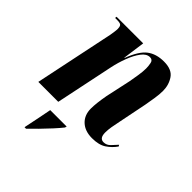

<svg xmlns="http://www.w3.org/2000/svg" viewBox="-213 -670 1015 1015"><g transform="rotate(45 294.0 -162.5)"><path d="M437 10Q384 10 353 -19Q322 -48 322 -97Q322 -117 325 -143Q328 -169 334 -202L365 -345Q368 -363 373.5 -395.5Q379 -428 379 -453Q379 -471 375 -490.5Q371 -510 351 -510Q326 -510 305 -482Q284 -454 268 -411.5Q252 -369 243 -326L175 0H26L119 -446Q121 -458 123 -472Q125 -486 125 -496Q125 -510 119.5 -518Q114 -526 90 -526H74L75 -536H274L257 -412H259Q288 -489 325 -517.5Q362 -546 420 -546Q479 -546 502.5 -511.5Q526 -477 526 -432Q526 -406 521 -374.5Q516 -343 511 -315L479 -156Q473 -128 469 -104.5Q465 -81 465 -61Q465 -18 495 -18Q518 -18 534 -35.5Q550 -53 563 -67L568 -59Q548 -30 518 -10Q488 10 437 10ZM145 215Q155 168 162 132.5Q169 97 176 61H299L296 71Q281 90 256 117.5Q231 145 203.5 173Q176 201 155 221H144Z"/></g></svg>

Font: Noto Serif Display ExtraCondensed ExtraBold
Style: Italic
Weight: 800
Width: 2
Italic angle: -12°
Designer: Monotype Design Team
Foundry: Monotype Imaging Inc.
Version: Version 2.009